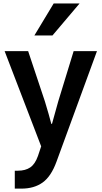

<svg xmlns="http://www.w3.org/2000/svg" viewBox="-20 -859 587 1109"><path d="M6.8 -563.5H142.6L239.3 -273.4Q263.7 -193.4 276.4 -143.6H280.3Q285.2 -161.1 316.4 -273.4L405.3 -563.5H540L306.6 74.2Q275.4 160.2 226.1 195.3Q176.8 230.5 103.5 230.5H65.4V127H83Q127 127 154.8 107.9Q182.6 88.9 199.2 42L217.8 -13.7ZM178.7 -654.3 290 -838.9H439.5L283.2 -654.3Z"/></svg>

Font: Gothic A1
Style: Bold
Weight: 700
Version: Version 2.50